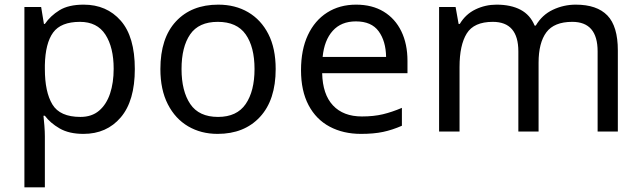

<svg xmlns="http://www.w3.org/2000/svg" viewBox="-20 -566 2759 826"><path d="M340 -546Q439 -546 499.5 -477Q560 -408 560 -269Q560 -132 499.5 -61Q439 10 339 10Q277 10 236.5 -13.5Q196 -37 173 -68H167Q169 -51 171 -25Q173 1 173 20V240H85V-536H157L169 -463H173Q197 -498 236 -522Q275 -546 340 -546ZM324 -472Q242 -472 208.5 -426Q175 -380 173 -286V-269Q173 -170 205.5 -116.5Q238 -63 326 -63Q375 -63 406.5 -90Q438 -117 453.5 -163.5Q469 -210 469 -270Q469 -362 433.5 -417Q398 -472 324 -472Z M1166 -269Q1166 -136 1098.5 -63Q1031 10 916 10Q845 10 789.5 -22.5Q734 -55 702 -117.5Q670 -180 670 -269Q670 -402 737 -474Q804 -546 919 -546Q992 -546 1047.5 -513.5Q1103 -481 1134.5 -419.5Q1166 -358 1166 -269ZM761 -269Q761 -174 798.5 -118.5Q836 -63 918 -63Q999 -63 1037 -118.5Q1075 -174 1075 -269Q1075 -364 1037 -418Q999 -472 917 -472Q835 -472 798 -418Q761 -364 761 -269Z M1512 -546Q1581 -546 1630.5 -516Q1680 -486 1706.5 -431.5Q1733 -377 1733 -304V-251H1366Q1368 -160 1412.5 -112.5Q1457 -65 1537 -65Q1588 -65 1627.5 -74.5Q1667 -84 1709 -102V-25Q1668 -7 1628 1.5Q1588 10 1533 10Q1457 10 1398.5 -21Q1340 -52 1307.5 -113.5Q1275 -175 1275 -264Q1275 -352 1304.5 -415Q1334 -478 1387.5 -512Q1441 -546 1512 -546ZM1511 -474Q1448 -474 1411.5 -433.5Q1375 -393 1368 -321H1641Q1640 -389 1609 -431.5Q1578 -474 1511 -474Z M2457 -546Q2548 -546 2593 -499.5Q2638 -453 2638 -349V0H2551V-345Q2551 -472 2442 -472Q2364 -472 2330.5 -427Q2297 -382 2297 -296V0H2210V-345Q2210 -472 2100 -472Q2019 -472 1988 -422Q1957 -372 1957 -278V0H1869V-536H1940L1953 -463H1958Q1983 -505 2025.5 -525.5Q2068 -546 2116 -546Q2178 -546 2219.5 -524Q2261 -502 2280 -456H2285Q2312 -502 2358.5 -524Q2405 -546 2457 -546Z"/></svg>

Font: Noto Sans Sora Sompeng
Style: Regular
Weight: 400
Designer: Monotype Design Team. David Williams.
Foundry: Monotype Imaging Inc.
Version: Version 2.101